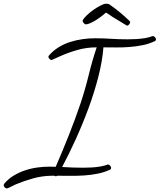

<svg xmlns="http://www.w3.org/2000/svg" viewBox="-120 -954 875 1053"><path d="M735.4 -739.3Q735.4 -731.4 729.5 -728.5Q699.2 -713.9 663.6 -706.5Q627.9 -699.2 590.8 -696.3Q553.7 -693.4 517.1 -693.8Q480.5 -694.3 447.3 -694.3Q441.4 -618.2 418.9 -531.2Q396.5 -444.3 364.3 -357.4Q332 -270.5 294.4 -188Q256.8 -105.5 220.7 -38.1Q250 -36.1 278.8 -35.2Q307.6 -34.2 335.9 -34.2Q360.4 -34.2 384.3 -35.6Q408.2 -37.1 431.6 -41Q438.5 -43 444.3 -43.9Q450.2 -44.9 457 -46.9Q461.9 -47.9 465.3 -49.8Q468.8 -51.8 473.6 -51.8Q478.5 -51.8 483.9 -45.4Q489.3 -39.1 489.3 -34.2Q489.3 -26.4 483.4 -23.4Q452.1 -8.8 415.5 -1.5Q378.9 5.9 340.8 8.3Q302.7 10.7 265.1 10.3Q227.5 9.8 193.4 9.8Q190.4 12.7 186.5 12.7Q182.6 12.7 178.7 9.8H163.1Q111.3 10.7 63 23.9Q14.6 37.1 -32.2 56.6Q-43.9 61.5 -55.7 67.9Q-67.4 74.2 -80.1 79.1H-83Q-88.9 79.1 -94.2 73.7Q-99.6 68.4 -99.6 62.5Q-99.6 58.6 -97.7 54.7Q-76.2 28.3 -46.9 10.3Q-17.6 -7.8 15.6 -19Q48.8 -30.3 83.5 -35.2Q118.2 -40 150.4 -40Q159.2 -40 168 -39.6Q176.8 -39.1 185.5 -39.1Q222.7 -125 257.3 -211.9Q292 -298.8 322.3 -388.7Q347.7 -464.8 366.2 -541.5Q384.8 -618.2 410.2 -694.3H409.2Q357.4 -694.3 309.1 -681.2Q260.7 -668 213.9 -647.5Q202.1 -642.6 189.9 -636.7Q177.7 -630.9 166 -626L163.1 -625Q157.2 -625 151.4 -630.9Q145.5 -636.7 145.5 -642.6Q145.5 -646.5 148.4 -649.4Q170.9 -675.8 200.7 -694.3Q230.5 -712.9 264.2 -723.6Q297.9 -734.4 333 -739.3Q368.2 -744.1 401.4 -744.1Q446.3 -744.1 490.2 -741.2Q534.2 -738.3 579.1 -738.3Q603.5 -738.3 627.9 -739.7Q652.3 -741.2 676.8 -745.1Q683.6 -747.1 689.9 -748Q696.3 -749 702.1 -751Q707 -752.9 710.9 -754.4Q714.8 -755.9 719.7 -755.9Q724.6 -755.9 730 -750Q735.4 -744.1 735.4 -739.3ZM593.8 -833Q593.8 -827.1 588.4 -820.3Q583 -813.5 577.1 -813.5L574.2 -814.5L506.8 -855.5Q503.9 -856.4 497.1 -861.3Q490.2 -866.2 482.4 -871.6Q474.6 -877 468.3 -880.9Q461.9 -884.8 460.9 -884.8Q453.1 -877.9 439 -866.7Q424.8 -855.5 408.7 -845.2Q392.6 -835 376.5 -827.6Q360.4 -820.3 350.6 -820.3Q345.7 -820.3 339.4 -827.1Q333 -834 333 -839.8V-840.8Q333 -841.8 333.5 -841.8Q334 -841.8 334 -842.8Q338.9 -853.5 355 -869.1Q371.1 -884.8 391.1 -898.9Q411.1 -913.1 430.7 -923.3Q450.2 -933.6 461.9 -933.6Q476.6 -933.6 484.4 -926.8Q513.7 -906.2 540.5 -883.8Q567.4 -861.3 592.8 -836.9V-835Q592.8 -834 593.8 -833Z"/></svg>

Font: Calligraffiti
Style: Regular
Weight: 400
Designer: Dathan Boardman
Foundry: Open Window
Version: Version 1.000